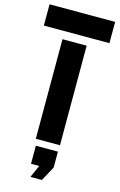

<svg xmlns="http://www.w3.org/2000/svg" viewBox="-151 -861 720 1151"><g transform="rotate(15 209.5 -285.5)"><path d="M6 -668V-800H413V-668ZM135 0V-618H285V0ZM163 229 197 152H146V40H283V139L234 229Z"/></g></svg>

Font: Big Shoulders Stencil Display Black
Style: Regular
Weight: 900
Designer: Patric King
Foundry: XO Type Co
Version: Version 1.000